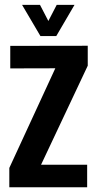

<svg xmlns="http://www.w3.org/2000/svg" viewBox="-20 -794 410 814"><path d="M19.5 0V-82L214.5 -504.5L23.5 -504V-599.5L352 -600V-515.5L154 -95.5H349.5V0ZM151.5 -641 73.5 -773.5H149.5L185 -705L220.5 -773.5H296L218.5 -641Z"/></svg>

Font: Big Shoulders Display Thin ExtraBold
Style: Regular
Weight: 800
Version: Version 2.002